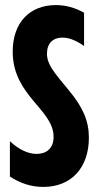

<svg xmlns="http://www.w3.org/2000/svg" viewBox="-20 -728 392 756"><path d="M311 -678V-547C281 -568 252 -580 226 -580C189 -580 165 -558 165 -517C165 -475 190 -446 253 -370C306 -306 330 -252 330 -186C330 -67 260 8 151 8C104 8 59 -6 19 -33V-172C54 -139 91 -122 124 -122C161 -122 191 -142 191 -189C191 -298 30 -350 30 -525C30 -638 96 -708 200 -708C238 -708 275 -698 311 -678Z"/></svg>

Font: Jakob Semi-Condensed
Style: Regular
Weight: 400
Width: 4
Designer: Alan Madić
Foundry: X Cicéro
Version: Version 1.000;Glyphs 3.1.2 (3151)